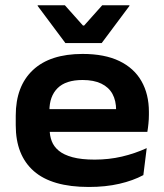

<svg xmlns="http://www.w3.org/2000/svg" viewBox="-20 -710 636 744"><path d="M324 14.5Q181 14.5 111 -47Q41 -108.5 41 -224.5V-262Q41 -376 107.5 -438.5Q174 -501 300 -501Q385.5 -501 442.5 -473.5Q499.5 -446 528.2 -395.5Q557 -345 557 -276.5V-265.5Q557 -248.5 555.2 -231Q553.5 -213.5 551 -199H426.5Q428.5 -221 429.2 -243Q430 -265 430 -283Q430 -320 415.8 -346Q401.5 -372 372.5 -386Q343.5 -400 300 -400Q235 -400 203.2 -368.5Q171.5 -337 171.5 -281V-251.5L172.5 -238.5V-208Q172.5 -184 180.5 -163Q188.5 -142 207.8 -126Q227 -110 261 -100.8Q295 -91.5 347 -91.5Q402 -91.5 452.2 -103.2Q502.5 -115 548.5 -136L535.5 -31.5Q495.5 -10 442.5 2.2Q389.5 14.5 324 14.5ZM107.5 -199V-287H524.5V-199ZM233.5 -543 126 -687V-689.5H231.5L301.5 -611H306L376 -689.5H481.5V-687L374 -543Z"/></svg>

Font: AnekLatin_SemiExpandedSemiBold
Style: Regular
Weight: 600
Width: 6
Designer: Yesha Goshar
Foundry: Ek Type
Version: Version 1.003